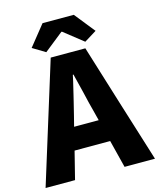

<svg xmlns="http://www.w3.org/2000/svg" viewBox="-145 -1051 949 1146"><g transform="rotate(-15 330.0 -477.5)"><path d="M-8 0 223 -744H437L552 -372L668 0H480L437 -171H217L174 0ZM251 -309H403L387 -372Q376 -411 356 -498Q337 -575 328 -611H324Q321 -599 316 -574Q303 -518 296 -490Q293 -477 287 -453Q274 -398 267 -372ZM206 -782 128 -829 229 -955H325H422L523 -829L447 -782L328 -876H324Z"/></g></svg>

Font: GenSekiGothic TW H
Style: Regular
Weight: 900
Version: Version 1.501;PS 1;hotconv 16.6.51;makeotf.lib2.5.65220